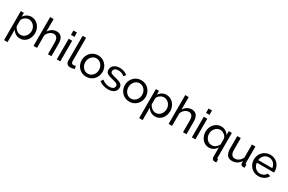

<svg xmlns="http://www.w3.org/2000/svg" viewBox="184 -2364 6310 4211"><g transform="rotate(30 3339.5 -258.5)"><path d="M352 10C491 10 586 -112 586 -261C586 -403 482 -531 339 -531C259 -531 190 -488 149 -424V-522H71V213H159V-103C198 -38 265 10 352 10ZM325 -66C253 -66 188 -120 159 -189V-338C172 -402 254 -455 317 -455C417 -455 496 -366 496 -261C496 -162 429 -66 325 -66Z M1147 -312C1147 -436 1106 -531 982 -531C898 -531 823 -486 782 -410V-730H694V0H782V-315C806 -394 880 -452 949 -452C1021 -452 1059 -400 1059 -292V0H1147Z M1372 0V-522H1284V0ZM1372 -620V-730H1284V-620Z M1516 -103C1516 -34 1558 7 1626 7C1657 7 1702 -2 1731 -14L1717 -85C1700 -78 1678 -73 1663 -73C1626 -73 1604 -96 1604 -135V-730H1516Z M2028 10C2185 10 2292 -116 2292 -260C2292 -406 2184 -531 2028 -531C1873 -531 1765 -406 1765 -260C1765 -116 1871 10 2028 10ZM1855 -259C1855 -367 1932 -455 2028 -455C2124 -455 2202 -369 2202 -261C2202 -152 2124 -66 2028 -66C1932 -66 1855 -151 1855 -259Z M2582 10C2709 10 2789 -52 2789 -149C2789 -237 2723 -267 2584 -299C2495 -321 2461 -333 2461 -381C2461 -441 2512 -467 2576 -467C2633 -467 2690 -448 2734 -409L2774 -462C2727 -503 2657 -531 2578 -531C2466 -531 2378 -474 2378 -369C2378 -285 2431 -264 2557 -232C2657 -208 2704 -193 2704 -141C2704 -86 2656 -55 2580 -55C2512 -55 2452 -78 2391 -125L2353 -66C2412 -17 2498 10 2582 10Z M3121 10C3278 10 3385 -116 3385 -260C3385 -406 3277 -531 3121 -531C2966 -531 2858 -406 2858 -260C2858 -116 2964 10 3121 10ZM2948 -259C2948 -367 3025 -455 3121 -455C3217 -455 3295 -369 3295 -261C3295 -152 3217 -66 3121 -66C3025 -66 2948 -151 2948 -259Z M3773 10C3912 10 4007 -112 4007 -261C4007 -403 3903 -531 3760 -531C3680 -531 3611 -488 3570 -424V-522H3492V213H3580V-103C3619 -38 3686 10 3773 10ZM3746 -66C3674 -66 3609 -120 3580 -189V-338C3593 -402 3675 -455 3738 -455C3838 -455 3917 -366 3917 -261C3917 -162 3850 -66 3746 -66Z M4568 -312C4568 -436 4527 -531 4403 -531C4319 -531 4244 -486 4203 -410V-730H4115V0H4203V-315C4227 -394 4301 -452 4370 -452C4442 -452 4480 -400 4480 -292V0H4568Z M4793 0V-522H4705V0ZM4793 -620V-730H4705V-620Z M5135 10C5216 10 5280 -28 5328 -103V142C5328 181 5360 212 5397 212C5412 212 5428 211 5444 209V133C5425 132 5416 122 5416 101V-522H5338V-423C5299 -487 5229 -531 5148 -531C5009 -531 4901 -408 4901 -261C4901 -117 4996 10 5135 10ZM5165 -66C5064 -66 4991 -154 4991 -259C4991 -359 5064 -455 5167 -455C5236 -455 5314 -396 5328 -328V-178C5293 -115 5240 -66 5165 -66Z M5719 10C5810 10 5889 -33 5936 -112L5938 -51C5939 -20 5965 3 6000 3C6011 3 6020 3 6040 0V-76C6021 -77 6012 -87 6012 -108V-522H5924V-195C5893 -115 5824 -66 5752 -66C5678 -66 5641 -119 5641 -226V-522H5553V-209C5553 -64 5610 10 5719 10Z M6390 10C6495 10 6584 -46 6618 -122L6542 -143C6521 -90 6456 -56 6393 -56C6302 -56 6225 -128 6217 -231H6650C6651 -238 6652 -250 6652 -265C6652 -405 6549 -531 6391 -531C6234 -531 6124 -408 6124 -261C6124 -113 6233 10 6390 10ZM6215 -296C6223 -395 6297 -465 6391 -465C6484 -465 6561 -396 6569 -296Z"/></g></svg>

Font: Raleway Med
Style: Regular
Weight: 500
Designer: Matt McInerney, Pablo Impallari, Rodrigo Fuenzalida
Foundry: Matt McInerney, Pablo Impallari, Rodrigo Fuenzalida
Version: Version 3.00 July 28, 2015